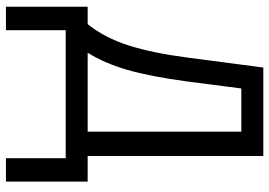

<svg xmlns="http://www.w3.org/2000/svg" viewBox="-149 -550 898 640"><g transform="rotate(90 300.0 -230.0)"><path d="M500 -73.2H585.4V199.2H507.3V0H80.6V199.2H2.4V-73.2H60.5Q106 -129.9 131.6 -210.2Q157.2 -290.5 172.4 -409.7L205.1 -658.7H500ZM418.9 -585.4H274.9L251 -400.9Q234.9 -282.2 213.1 -206.3Q191.4 -130.4 155.8 -73.2H418.9Z"/></g></svg>

Font: Cousine
Style: Regular
Weight: 400
Monospace: yes
Designer: Steve Matteson
Foundry: Ascender Corporation
Version: Version 1.20